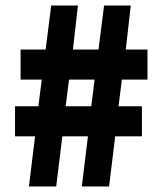

<svg xmlns="http://www.w3.org/2000/svg" viewBox="-20 -670 580 690"><path d="M84 0 106 -180H34V-288H118L130 -384H54V-492H144L164 -650H260L242 -492H334L354 -650H450L432 -492H510V-384H418L406 -288H490V-180H394L372 0H274L296 -180H204L182 0ZM216 -288H308L320 -384H228Z"/></svg>

Font: Mada Black
Style: Regular
Weight: 900
Designer: Khaled Hosny
Version: Version 1.5